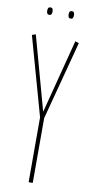

<svg xmlns="http://www.w3.org/2000/svg" viewBox="-94 -880 439 919"><g transform="rotate(10 125.0 -421.0)"><path d="M116 0V-315L9 -697L27 -703L126 -344L219 -703L237 -697L136 -315V0ZM178 -806Q170 -806 167.5 -811.5Q165 -817 165 -824Q165 -832 167.5 -837Q170 -842 178 -842Q186 -842 188.5 -837Q191 -832 191 -824Q191 -817 188.5 -811.5Q186 -806 178 -806ZM74 -806Q66 -806 63.5 -811.5Q61 -817 61 -824Q61 -832 63.5 -837Q66 -842 74 -842Q82 -842 84.5 -837Q87 -832 87 -824Q87 -817 84.5 -811.5Q82 -806 74 -806Z"/></g></svg>

Font: Georama ExtraCondensed Thin
Style: Regular
Weight: 100
Width: 2
Designer: Jean-Baptiste Levee
Foundry: Production Type
Version: Version 1.001